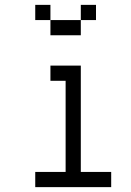

<svg xmlns="http://www.w3.org/2000/svg" viewBox="-20 -770 540 790"><path d="M437.5 0V-62.5H312.5V-500H187.5V-437.5H250Q250 -437.5 250 -62.5H125V0ZM375 -687.5V-750H312.5V-687.5H187.5V-625H312.5V-687.5ZM187.5 -687.5V-750H125V-687.5Z"/></svg>

Font: Unifont
Style: Regular
Weight: 500
Version: Version 15.1.04